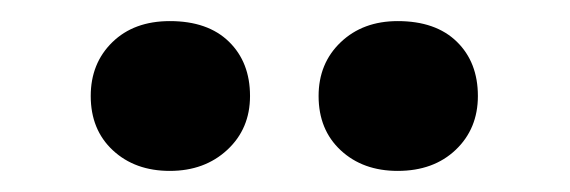

<svg xmlns="http://www.w3.org/2000/svg" viewBox="-20 -777 540 182"><path d="M357 -615Q324 -615 303 -634.5Q282 -654 282 -686Q282 -717 303 -737Q324 -757 357 -757Q393 -757 413 -737.5Q433 -718 433 -686Q433 -655 412 -635Q391 -615 357 -615ZM141 -615Q108 -615 87 -634.5Q66 -654 66 -686Q66 -717 86.5 -737Q107 -757 141 -757Q177 -757 197 -737.5Q217 -718 217 -686Q217 -655 195.5 -635Q174 -615 141 -615Z"/></svg>

Font: Literata 36pt SemiBold
Style: Regular
Weight: 600
Designer: Latin by Veronika Burian and Jose Scaglione. Greek by Irene Vlachou. Cyrillic by Vera Evstafieva.
Foundry: TypeTogether
Version: Version 3.002